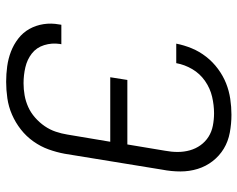

<svg xmlns="http://www.w3.org/2000/svg" viewBox="-96 -688 791 640"><g transform="rotate(90 300.0 -367.5)"><path d="M252 8Q226 8 200.5 4.5Q175 1 151.5 -8Q128 -17 108 -32.5Q88 -48 76 -69.5Q64 -91 60 -116.5Q56 -142 61 -169L62 -176H127L126 -171Q122 -144 130 -118.5Q138 -93 158 -77.5Q178 -62 204 -56Q230 -50 257 -50Q277 -50 297 -53.5Q317 -57 336 -65.5Q355 -74 371.5 -88.5Q388 -103 400 -120.5Q412 -138 418.5 -157.5Q425 -177 428 -196L452 -339H237L246 -396H461L482 -522Q486 -543 486 -564Q486 -585 480.5 -604.5Q475 -624 463.5 -640Q452 -656 435.5 -666.5Q419 -677 398.5 -681Q378 -685 357 -685Q330 -685 302 -678.5Q274 -672 249.5 -655Q225 -638 210 -612.5Q195 -587 190 -559H125Q130 -585 140.5 -610.5Q151 -636 168.5 -658.5Q186 -681 209 -698Q232 -715 257 -725Q282 -735 309 -739Q336 -743 362 -743Q392 -743 421.5 -737.5Q451 -732 475 -717.5Q499 -703 516.5 -680.5Q534 -658 542.5 -630.5Q551 -603 551 -573Q551 -543 545 -512L492 -187Q487 -160 477.5 -133.5Q468 -107 451 -83Q434 -59 411 -41Q388 -23 361.5 -11.5Q335 0 307 4Q279 8 252 8Z"/></g></svg>

Font: Iosevka Light Extended Oblique
Style: Regular
Weight: 300
Width: 7
Italic angle: -9°
Monospace: yes
Designer: Belleve Invis
Foundry: Belleve Invis
Version: Version 32.5.0; ttfautohint (v1.8.4)